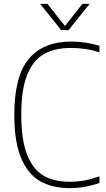

<svg xmlns="http://www.w3.org/2000/svg" viewBox="-20 -964 548 993"><path d="M54 -369Q54 -570.5 129 -659.8Q204 -749 348.5 -749Q421.5 -749 494.5 -727.5V-693.5Q457 -705.5 420.8 -710.8Q384.5 -716 345 -716Q260.5 -716 204.8 -683Q149 -650 119.5 -574Q90 -498 90 -371Q90 -241 120 -164.5Q150 -88 204.8 -56Q259.5 -24 340.5 -24Q380 -24 416 -30.5Q452 -37 494.5 -52V-18Q418.5 9 341 9Q250.5 9 187.2 -27.2Q124 -63.5 89 -147Q54 -230.5 54 -369ZM406 -944H443.5L334.5 -808H296.5L187.5 -944H225.5L316 -829.5Z"/></svg>

Font: Encode Sans Semi Condensed Thin
Style: Regular
Weight: 250
Width: 4
Designer: Multiple Designers
Foundry: Impallari Type
Version: Version 2.000